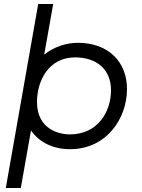

<svg xmlns="http://www.w3.org/2000/svg" viewBox="-20 -740 710 960"><path d="M9 200H84L135 -88C175 -30 243 6 330 6C513 6 615 -148 615 -295C615 -432 520 -526 370 -526C311 -526 250 -506 201 -467L246 -720H171ZM329 -68C279 -68 165 -91 165 -230C165 -334 222 -453 355 -453C466 -453 535 -391 535 -289C535 -181 469 -68 329 -68Z"/></svg>

Font: Fixel Display 20240404
Style: Italic
Weight: 400
Italic angle: -10°
Designer: AlfaBravo + MacPaw
Foundry: Kyrylo Tkachov, Marchela Mozhyna, Serhii Makarenko, Maria Weinstein, Zakhar Kryvoshyya
Version: Version 1.211;Glyphs 3.2 (3225)